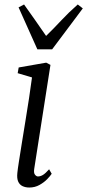

<svg xmlns="http://www.w3.org/2000/svg" viewBox="-20 -828 390 858"><path d="M111 10Q94 10 80.8 3.8Q67.5 -2.5 61.2 -16.8Q55 -31 57.5 -55Q59 -71 64.5 -106Q70 -141 77.5 -187.8Q85 -234.5 93.5 -286.5Q102 -338.5 109.8 -389.2Q117.5 -440 123 -482L59 -501L63.5 -526.5L186.5 -548L205.5 -538L133 -74Q130 -55.5 136.2 -47.5Q142.5 -39.5 149.5 -39.5Q160.5 -39.5 171.8 -46.2Q183 -53 199.5 -71.5L211 -51.5Q205 -42 191 -27.5Q177 -13 156.5 -1.5Q136 10 111 10ZM147 -607.5 63 -795 87.5 -808Q111 -775 135.5 -740.2Q160 -705.5 186 -667.5Q221.5 -702 253.8 -736.8Q286 -771.5 327.5 -808L350 -790.5L213 -607.5Z"/></svg>

Font: Merriweather 60pt Light
Style: Italic
Weight: 300
Italic angle: -7.8°
Version: Version 2.101